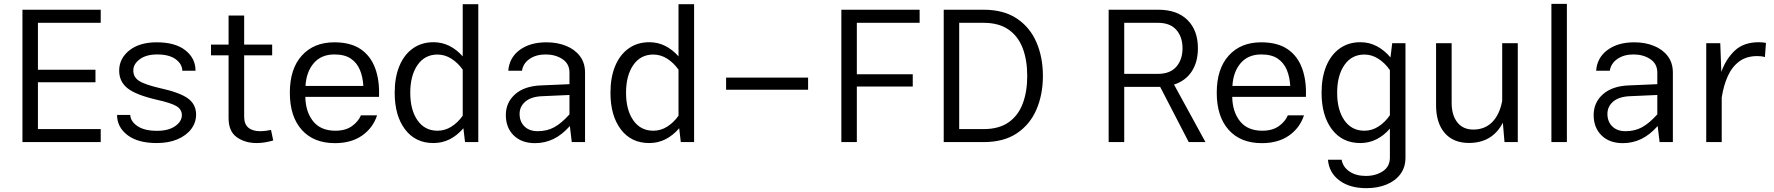

<svg xmlns="http://www.w3.org/2000/svg" viewBox="-20 -726 9062 981"><path d="M494.6 -66.4V0H94.7V-676.3H494.6V-609.4H173.8V-369.6H467.8V-305.7H173.8V-66.4Z M780.8 -509.8Q875.5 -509.8 927.2 -469Q979 -428.2 979 -364.7H911.6Q910.6 -399.4 877.4 -423.6Q844.2 -447.8 783.2 -447.8Q727.1 -447.8 694.1 -423.3Q661.1 -398.9 661.1 -365.7Q661.1 -333 688.7 -314Q716.3 -294.9 794.4 -276.4Q897.9 -253.9 939.9 -223.4Q981.9 -192.9 981.9 -140.6Q981.9 -99.6 957 -66.7Q932.1 -33.7 887 -14.4Q841.8 4.9 780.8 4.9Q684.1 4.9 631.1 -35.9Q578.1 -76.7 578.1 -138.7H645.5Q647 -105.5 682.6 -81.5Q718.3 -57.6 782.2 -57.6Q840.8 -57.6 875 -81.5Q909.2 -105.5 909.2 -137.7Q909.2 -166.5 882.6 -183.1Q856 -199.7 779.3 -216.8Q674.3 -241.2 631.6 -275.1Q588.9 -309.1 588.9 -365.2Q588.9 -426.8 640.6 -468.3Q692.4 -509.8 780.8 -509.8Z M1364.7 -62 1376 -8.3Q1356.4 -2.4 1335 1.2Q1313.5 4.9 1291.5 4.9Q1231.9 4.9 1189.9 -24.9Q1147.9 -54.7 1147.9 -122.6V-443.4H1058.1V-498H1147.9V-646.5H1227.5V-498H1370.6V-443.4H1227.5V-130.4Q1227.5 -91.8 1249 -73.7Q1270.5 -55.7 1309.1 -55.7Q1323.7 -55.7 1339.4 -57.9Q1355 -60.1 1364.7 -62Z M1540 -231Q1541.5 -154.3 1580.1 -106.2Q1618.7 -58.1 1693.8 -58.1Q1745.1 -58.1 1777.8 -81.3Q1810.5 -104.5 1824.2 -136.7H1906.7Q1885.3 -71.8 1829.8 -33.2Q1774.4 5.4 1691.4 5.4Q1582.5 5.4 1521.7 -62.7Q1460.9 -130.9 1460.9 -252.4Q1460.9 -374.5 1522.2 -442.1Q1583.5 -509.8 1688 -509.8Q1771.5 -509.8 1822.8 -474.9Q1874 -439.9 1897 -377.2Q1919.9 -314.5 1916.5 -231ZM1541 -287.1H1836.4Q1834 -333 1818.8 -369.1Q1803.7 -405.3 1772.5 -426.5Q1741.2 -447.8 1688.5 -447.8Q1621.1 -447.8 1583 -403.1Q1544.9 -358.4 1541 -287.1Z M1996.6 -252Q1996.6 -330.6 2020.5 -388.4Q2044.4 -446.3 2089.1 -478.3Q2133.8 -510.3 2194.8 -510.3Q2238.8 -510.3 2276.1 -491.5Q2313.5 -472.7 2344.2 -438V-704.6H2423.8V0H2356L2347.7 -70.8Q2316.4 -34.2 2278.1 -14.6Q2239.7 4.9 2194.3 4.9Q2102.5 4.9 2049.6 -64.9Q1996.6 -134.8 1996.6 -252ZM2076.2 -252Q2076.2 -164.1 2113.3 -111.1Q2150.4 -58.1 2215.3 -58.1Q2253.4 -58.1 2286.4 -78.9Q2319.3 -99.6 2344.2 -134.8V-370.1Q2319.3 -405.3 2286.1 -426.3Q2252.9 -447.3 2215.3 -447.3Q2150.4 -447.3 2113.3 -393.8Q2076.2 -340.3 2076.2 -252Z M2969.2 -355V0H2901.4L2891.6 -82Q2851.1 -36.6 2807.4 -15.6Q2763.7 5.4 2713.4 5.4Q2645 5.4 2604.7 -34.2Q2564.5 -73.7 2564.5 -138.2Q2564.5 -202.1 2611.6 -244.1Q2658.7 -286.1 2743.2 -289.6L2889.6 -295.9V-355Q2889.6 -400.4 2853.5 -424.1Q2817.4 -447.8 2768.1 -447.8Q2719.2 -447.8 2686 -425Q2652.8 -402.3 2647 -364.7H2577.1Q2582 -431.2 2635 -470.5Q2688 -509.8 2772 -509.8Q2827.6 -509.8 2872.3 -491.7Q2917 -473.6 2943.1 -439.2Q2969.2 -404.8 2969.2 -355ZM2634.8 -144Q2634.8 -104.5 2659.7 -80.1Q2684.6 -55.7 2727.5 -55.7Q2773.9 -55.7 2810.8 -75.4Q2847.7 -95.2 2889.6 -141.6V-240.7L2748 -234.4Q2693.4 -231.9 2664.1 -206.8Q2634.8 -181.6 2634.8 -144Z M3099.1 -252Q3099.1 -330.6 3123 -388.4Q3147 -446.3 3191.7 -478.3Q3236.3 -510.3 3297.4 -510.3Q3341.3 -510.3 3378.7 -491.5Q3416 -472.7 3446.8 -438V-704.6H3526.4V0H3458.5L3450.2 -70.8Q3418.9 -34.2 3380.6 -14.6Q3342.3 4.9 3296.9 4.9Q3205.1 4.9 3152.1 -64.9Q3099.1 -134.8 3099.1 -252ZM3178.7 -252Q3178.7 -164.1 3215.8 -111.1Q3252.9 -58.1 3317.9 -58.1Q3356 -58.1 3388.9 -78.9Q3421.9 -99.6 3446.8 -134.8V-370.1Q3421.9 -405.3 3388.7 -426.3Q3355.5 -447.3 3317.9 -447.3Q3252.9 -447.3 3215.8 -393.8Q3178.7 -340.3 3178.7 -252Z M4108.9 -329.6V-267.6H3689.9V-329.6Z M4357.9 0H4278.8V-676.3H4678.7V-609.4H4357.9V-346.7H4643.6V-283.7H4357.9Z M5308.6 -337.9Q5308.6 -243.2 5275.6 -166.5Q5242.7 -89.8 5175.5 -44.9Q5108.4 0 5005.4 0H4801.8V-676.3H5005.4Q5108.4 -676.3 5175.5 -631.3Q5242.7 -586.4 5275.6 -509.8Q5308.6 -433.1 5308.6 -337.9ZM5228.5 -337.9Q5228.5 -419.4 5205.1 -480.5Q5181.6 -541.5 5132.3 -575.4Q5083 -609.4 5005.4 -609.4H4880.9V-66.4H5005.4Q5083 -66.4 5132.3 -100.3Q5181.6 -134.3 5205.1 -195.6Q5228.5 -256.8 5228.5 -337.9Z M5724.1 0H5644.5V-676.3H5897.9Q5994.6 -676.3 6047.6 -623.5Q6100.6 -570.8 6100.6 -479.5Q6100.6 -409.2 6069.1 -361.1Q6037.6 -313 5978.5 -293.9L6139.2 0H6053.7L5907.7 -282.2Q5902.8 -282.2 5897.9 -282.2H5724.1ZM5724.1 -609.4V-348.6H5896Q5959 -348.6 5990.5 -385.3Q6022 -421.9 6022 -479.5Q6022 -537.1 5990.5 -573.2Q5959 -609.4 5896 -609.4Z M6275.9 -231Q6277.3 -154.3 6315.9 -106.2Q6354.5 -58.1 6429.7 -58.1Q6481 -58.1 6513.7 -81.3Q6546.4 -104.5 6560.1 -136.7H6642.6Q6621.1 -71.8 6565.7 -33.2Q6510.3 5.4 6427.2 5.4Q6318.4 5.4 6257.6 -62.7Q6196.8 -130.9 6196.8 -252.4Q6196.8 -374.5 6258.1 -442.1Q6319.3 -509.8 6423.8 -509.8Q6507.3 -509.8 6558.6 -474.9Q6609.9 -439.9 6632.8 -377.2Q6655.8 -314.5 6652.3 -231ZM6276.9 -287.1H6572.3Q6569.8 -333 6554.7 -369.1Q6539.6 -405.3 6508.3 -426.5Q6477.1 -447.8 6424.3 -447.8Q6356.9 -447.8 6318.8 -403.1Q6280.8 -358.4 6276.9 -287.1Z M6732.4 -252Q6732.4 -330.6 6756.3 -388.4Q6780.3 -446.3 6825 -478.3Q6869.6 -510.3 6930.7 -510.3Q6976.1 -510.3 7014.6 -490Q7053.2 -469.7 7084.5 -432.6L7093.3 -505.4H7161.1V79.1Q7161.1 128.9 7135 163.8Q7108.9 198.7 7063.7 217Q7018.6 235.4 6961.4 235.4Q6876 235.4 6823.2 195.8Q6770.5 156.2 6765.1 90.3H6835Q6841.3 127.4 6874.8 150.1Q6908.2 172.9 6958.5 172.9Q7009.3 172.9 7045.4 148.9Q7081.5 125 7081.5 79.1V-68.8Q7050.8 -33.2 7012.7 -14.2Q6974.6 4.9 6930.2 4.9Q6838.4 4.9 6785.4 -64.9Q6732.4 -134.8 6732.4 -252ZM6812 -252Q6812 -164.1 6849.1 -111.1Q6886.2 -58.1 6951.2 -58.1Q6989.7 -58.1 7023.2 -79.6Q7056.6 -101.1 7081.5 -137.2V-367.7Q7056.6 -403.8 7022.9 -425.5Q6989.3 -447.3 6951.2 -447.3Q6886.2 -447.3 6849.1 -393.8Q6812 -340.3 6812 -252Z M7317.4 -188.5V-505.4H7397V-201.2Q7397 -137.7 7426 -100.8Q7455.1 -64 7507.8 -64Q7566.4 -64 7604.2 -102.1Q7642.1 -140.1 7655.3 -210.9V-505.4H7734.9V0H7667L7658.7 -99.1Q7605 4.4 7485.4 4.4Q7405.3 4.4 7361.3 -46.9Q7317.4 -98.1 7317.4 -188.5Z M7985.8 0H7906.7V-706.1H7985.8Z M8527.3 -355V0H8459.5L8449.7 -82Q8409.2 -36.6 8365.5 -15.6Q8321.8 5.4 8271.5 5.4Q8203.1 5.4 8162.8 -34.2Q8122.6 -73.7 8122.6 -138.2Q8122.6 -202.1 8169.7 -244.1Q8216.8 -286.1 8301.3 -289.6L8447.8 -295.9V-355Q8447.8 -400.4 8411.6 -424.1Q8375.5 -447.8 8326.2 -447.8Q8277.3 -447.8 8244.1 -425Q8210.9 -402.3 8205.1 -364.7H8135.3Q8140.1 -431.2 8193.1 -470.5Q8246.1 -509.8 8330.1 -509.8Q8385.7 -509.8 8430.4 -491.7Q8475.1 -473.6 8501.2 -439.2Q8527.3 -404.8 8527.3 -355ZM8192.9 -144Q8192.9 -104.5 8217.8 -80.1Q8242.7 -55.7 8285.6 -55.7Q8332 -55.7 8368.9 -75.4Q8405.8 -95.2 8447.8 -141.6V-240.7L8306.2 -234.4Q8251.5 -231.9 8222.2 -206.8Q8192.9 -181.6 8192.9 -144Z M8697.8 -505.4H8769.5L8774.9 -358.4Q8797.9 -423.8 8843.3 -467Q8888.7 -510.3 8967.3 -510.3Q8976.6 -510.3 8985.6 -509.3Q8994.6 -508.3 9002.9 -506.8L8997.6 -434.1Q8983.4 -439.5 8959 -439.5Q8903.3 -439.5 8866.2 -411.9Q8829.1 -384.3 8807.9 -336.9Q8786.6 -289.6 8777.3 -230L8776.9 -230.5V0H8697.8Z"/></svg>

Font: Estedad-FD Regular
Style: FD-Regular
Weight: 400
Designer: Amin Abedi
Version: Version 7.3